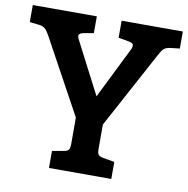

<svg xmlns="http://www.w3.org/2000/svg" viewBox="-80 -798 861 877"><g transform="rotate(10 350.0 -360.0)"><path d="M604 -594C620 -623 625 -631 654 -636L698 -641V-720H414V-641L449 -635C473 -631 484 -628 484 -616C484 -611 482 -603 477 -594L361 -360L240 -594C235 -604 231 -611 231 -617C231 -629 244 -633 264 -636L299 -642V-720H2V-641L46 -636C70 -633 80 -623 96 -594L285 -248V-126C285 -101 281 -92 256 -88L204 -79V0H493V-79L441 -88C416 -92 412 -101 412 -126V-238Z"/></g></svg>

Font: Enriqueta
Style: Bold
Weight: 700
Designer: Viviana Monsalve, Gustavo Ibarra
Foundry: Viviana Monsalve, Gustavo Ibarra
Version: Version 1.002